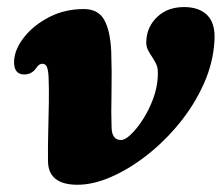

<svg xmlns="http://www.w3.org/2000/svg" viewBox="-20 -498 619 530"><path d="M112.5 -53.5Q112 -87 113 -128.8Q114 -170.5 114.8 -212.5Q115.5 -254.5 114 -288Q112.5 -308.5 108.5 -315.2Q104.5 -322 96.5 -322Q87.5 -322 79.5 -309.5Q67.5 -292.5 47 -292.5Q16.5 -292.5 19 -332Q21.5 -364 47.5 -396.5Q73.5 -429 116.2 -451Q159 -473 211.5 -473Q250.5 -473 267.2 -444Q284 -415 287 -357.5Q289 -300.5 287.8 -242Q286.5 -183.5 288 -147Q288.5 -111.5 314 -111.5Q325.5 -111.5 342 -127.5Q358.5 -143.5 375 -169.2Q391.5 -195 402.8 -225.5Q414 -256 415.5 -285.5Q416.5 -304.5 413.8 -314Q411 -323.5 402 -337.5Q394 -349 388.2 -360.5Q382.5 -372 384 -386.5Q386 -425 414.5 -451.8Q443 -478.5 488 -478.5Q530 -478.5 552.5 -455.8Q575 -433 572 -385Q568.5 -324.5 542.5 -266.5Q516.5 -208.5 475.5 -158.2Q434.5 -108 385.8 -69.8Q337 -31.5 287.2 -9.8Q237.5 12 194 12Q113 12 112.5 -53.5Z"/></svg>

Font: Fraunces 9pt S100
Style: Bold Italic
Weight: 700
Italic angle: -16°
Version: Version 1.000; ttfautohint (v1.8.3)